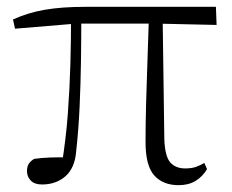

<svg xmlns="http://www.w3.org/2000/svg" viewBox="-20 -528 679 562"><path d="M103 12Q81 12 70 0.5Q59 -11 59 -27Q59 -41 64.5 -49Q70 -57 80 -63Q101 -66 126.5 -67Q152 -68 183 -67L160 -41Q173 -120 178.5 -194.5Q184 -269 186 -340.5Q188 -412 188 -482H218Q218 -415 217 -348Q216 -281 213 -215Q210 -149 203 -85Q199 -36 171.5 -12Q144 12 103 12ZM24 -444 18 -471Q62 -491 111.5 -499.5Q161 -508 229 -508H612L614 -455L433 -459H204ZM503 14Q457 14 431.5 -14.5Q406 -43 406 -112Q406 -161 407.5 -220.5Q409 -280 411.5 -346.5Q414 -413 416 -482H456L461 -120Q463 -70 478.5 -52.5Q494 -35 522 -35Q541 -35 553.5 -39.5Q566 -44 578 -51L586 -33Q573 -11 552.5 1.5Q532 14 503 14Z"/></svg>

Font: Noto Serif KR ExtraLight
Style: Regular
Weight: 200
Designer: Ryoko NISHIZUKA 西塚涼子 (kana & ideographs); Frank Grießhammer (Latin, Greek & Cyrillic); Wenlong ZHANG 张文龙 (bopomofo); San
Foundry: Adobe
Version: Version 2.002-H1;hotconv 1.1.0;makeotfexe 2.6.0